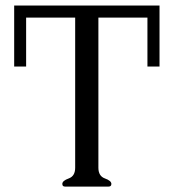

<svg xmlns="http://www.w3.org/2000/svg" viewBox="-20 -687 636 707"><path d="M567.4 -441.9H522.9V-622.1H342.3V-69.3Q342.3 -38.6 366.2 -30Q390.1 -21.5 390.1 -9.8Q390.1 0 379.9 0H219.2Q209.5 0 209.5 -9.8Q209.5 -21.5 233.2 -30Q256.8 -38.6 256.8 -69.3V-622.1H76.2V-441.9H32.2V-666.5H567.4Z"/></svg>

Font: Caudex
Style: Regular
Weight: 400
Version: Version 1.01